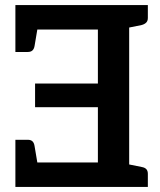

<svg xmlns="http://www.w3.org/2000/svg" viewBox="-20 -741 635 761"><path d="M492 0H41V-97H368V-316H119V-410H368V-624H41V-721H492ZM132 -73 41 -97V-187H90Q102 -187 108.5 -181Q115 -175 117 -162ZM132 -648 117 -559Q115 -547 108.5 -541Q102 -535 90 -535H41V-624ZM466 -721H566V-670Q566 -658 559.5 -651.5Q553 -645 542 -642L478 -629ZM566 0H466L478 -92L542 -79Q554 -77 560 -70.5Q566 -64 566 -52Z"/></svg>

Font: Aleo SemiBold
Style: Regular
Weight: 600
Designer: Alessio Laiso
Foundry: Alessio Laiso
Version: Version 2.001;gftools[0.9.29]